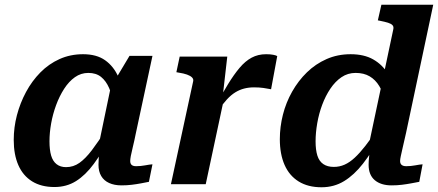

<svg xmlns="http://www.w3.org/2000/svg" viewBox="-20 -778 1850 811"><path d="M505 -352 461 -335Q454 -376 441 -406Q428 -436 407 -453Q386 -470 353 -470Q322 -470 296.5 -452Q271 -434 251 -403Q231 -372 217 -334Q203 -296 196 -256.5Q189 -217 189 -181Q189 -145 196 -121Q203 -97 219 -84.5Q235 -72 259 -72Q290 -72 315.5 -90Q341 -108 368 -143.5Q395 -179 428 -231L446 -198Q411 -133 376 -85.5Q341 -38 301 -13Q261 12 210 12Q154 12 115.5 -12Q77 -36 57.5 -80.5Q38 -125 38 -187Q38 -240 51.5 -291.5Q65 -343 90 -389.5Q115 -436 150.5 -472Q186 -508 231.5 -528.5Q277 -549 331 -549Q388 -549 424 -523.5Q460 -498 479.5 -454Q499 -410 505 -352ZM624 -542 554 -216Q547 -181 541 -157Q535 -133 532.5 -119Q530 -105 530 -98Q530 -87 536 -81.5Q542 -76 555 -76Q574 -76 592.5 -79.5Q611 -83 624 -84L609 -10Q594 -7 575.5 -3.5Q557 0 536.5 2.5Q516 5 493 5Q463 5 441 -5Q419 -15 407.5 -34.5Q396 -54 396 -82Q396 -91 397 -109Q398 -127 401 -151L392 -142L449 -416L457 -425L527 -542Z M702 0H849L928 -370L921 -373L940 -539H739L725 -473L736 -471Q756 -468 770 -463Q784 -458 791 -451Q798 -444 796 -435ZM1151 -541Q1147 -544 1134.5 -546.5Q1122 -549 1104 -549Q1070 -549 1043 -534.5Q1016 -520 992 -491.5Q968 -463 943.5 -423Q919 -383 891 -331L902 -311Q921 -339 938.5 -358Q956 -377 974 -388Q992 -399 1011.5 -404Q1031 -409 1053 -409Q1075 -409 1092.5 -406.5Q1110 -404 1125 -401Z M1338 13Q1281 13 1241.5 -11.5Q1202 -36 1182 -81.5Q1162 -127 1162 -190Q1162 -242 1175 -293.5Q1188 -345 1214 -391Q1240 -437 1276.5 -472.5Q1313 -508 1359.5 -528.5Q1406 -549 1461 -549Q1518 -549 1556.5 -527Q1595 -505 1618 -467.5Q1641 -430 1651 -382L1607 -353Q1598 -388 1582 -414.5Q1566 -441 1541.5 -455.5Q1517 -470 1482 -470Q1449 -470 1422.5 -452Q1396 -434 1375.5 -403.5Q1355 -373 1341 -335.5Q1327 -298 1320 -257.5Q1313 -217 1313 -181Q1313 -145 1320.5 -121Q1328 -97 1345.5 -85Q1363 -73 1390 -73Q1414 -73 1435.5 -82.5Q1457 -92 1478.5 -112Q1500 -132 1523 -161.5Q1546 -191 1573 -231L1587 -200Q1550 -134 1513 -86.5Q1476 -39 1433.5 -13Q1391 13 1338 13ZM1634 5Q1589 5 1563 -17Q1537 -39 1537 -82Q1537 -88 1537.5 -98Q1538 -108 1539.5 -120.5Q1541 -133 1542 -148L1533 -143L1641 -653Q1644 -665 1638 -671.5Q1632 -678 1619 -682Q1606 -686 1586 -690L1576 -692L1591 -758H1810L1695 -216Q1687 -181 1681.5 -157Q1676 -133 1673 -119Q1670 -105 1670 -98Q1670 -87 1676.5 -81.5Q1683 -76 1696 -76Q1715 -76 1733.5 -79.5Q1752 -83 1765 -84L1751 -10Q1735 -7 1716.5 -3.5Q1698 0 1677.5 2.5Q1657 5 1634 5Z"/></svg>

Font: Roboto Serif 20pt SemiBold
Style: Italic
Weight: 600
Italic angle: -10°
Version: Version 1.007